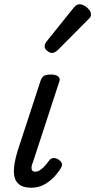

<svg xmlns="http://www.w3.org/2000/svg" viewBox="-20 -864 446 899"><path d="M127 15Q88 15 69 -1Q50 -17 46.5 -42.5Q43 -68 48 -97Q53 -126 61 -153L169 -483Q176 -503 186 -509Q196 -515 219 -515Q242 -515 252.5 -506Q263 -497 258 -483L135 -107Q128 -91 127.5 -80.5Q127 -70 131.5 -65Q136 -60 144 -60Q155 -60 166 -66.5Q177 -73 188 -85Q199 -97 210 -112Q218 -123 229.5 -124Q241 -125 254 -117Q268 -107 270 -97.5Q272 -88 266 -79Q257 -62 237.5 -40Q218 -18 190 -1.5Q162 15 127 15ZM223 -616Q214 -616 201.5 -625.5Q189 -635 189 -646Q189 -653 191.5 -659Q194 -665 199 -671L322 -824Q331 -836 338 -840Q345 -844 353 -844Q363 -844 375.5 -837Q388 -830 397 -819Q406 -808 406 -796Q406 -788 402.5 -783Q399 -778 393 -773L252 -631Q237 -616 223 -616Z"/></svg>

Font: Playwrite IN
Style: Regular
Weight: 400
Designer: Veronika Burian, José Scaglione
Foundry: TypeTogether
Version: Version 1.002